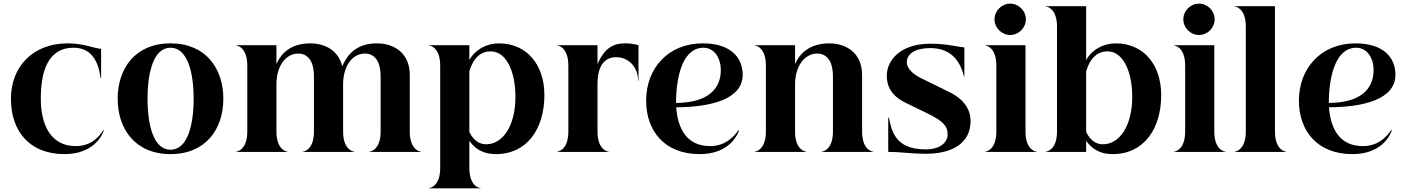

<svg xmlns="http://www.w3.org/2000/svg" viewBox="-20 -834 7714 1054"><path d="M334 12C500 12 544 -99 550 -118L547 -120C519 -73 472 -32 395 -32C262 -32 204 -144 204 -292C204 -440 242 -572 384 -572C434 -572 467 -552 488 -526C520 -487 528 -434 532 -406H535V-566C506 -566 440 -596 354 -596C150 -596 40 -458 40 -292C40 -116 140 12 334 12Z M916 12C1110 12 1206 -126 1206 -292C1206 -458 1110 -596 916 -596C722 -596 626 -458 626 -292C626 -126 722 12 916 12ZM790 -292C790 -440 824 -572 916 -572C1008 -572 1043 -440 1043 -292C1043 -144 1008 -12 916 -12C824 -12 790 -144 790 -292Z M2008 0H2291V-1.5C2285.5 -1.5 2229.5 -11 2229.5 -112V-423C2229.5 -480 2209.5 -523 2177.5 -552C2144.5 -581 2099.5 -596 2049.5 -596C1939.5 -596 1888.5 -538 1858.5 -470C1850.5 -504 1833.5 -532 1811.5 -552C1778.5 -581 1733.5 -596 1683.5 -596C1573.5 -596 1521.5 -538 1497.5 -482V-586H1276V-584.5C1281.5 -584.5 1337.5 -575 1337.5 -474V-112C1337.5 -11 1281.5 -1.5 1276 -1.5V0H1559V-1.5C1553.5 -1.5 1497.5 -11 1497.5 -112V-371C1497.5 -469 1546.5 -540 1617.5 -540C1652.5 -540 1675.5 -521 1688.5 -495C1701.5 -468 1703.5 -435 1703.5 -410V-112C1703.5 -11 1647.5 -1.5 1642 -1.5V0H1925V-1.5C1919.5 -1.5 1863.5 -11 1863.5 -112V-371C1863.5 -469 1912.5 -540 1983.5 -540C2018.5 -540 2041.5 -521 2054.5 -495C2067.5 -468 2069.5 -435 2069.5 -410V-112C2069.5 -11 2013.5 -1.5 2008 -1.5Z M2702.5 12C2872.5 12 2968.5 -126 2968.5 -312C2968.5 -478 2872.5 -596 2718.5 -596C2650.5 -596 2587.5 -561 2556.5 -504V-586H2335V-584.5C2340.5 -584.5 2396.5 -575 2396.5 -474V88C2396.5 189 2340.5 198.5 2335 198.5V200H2618V198.5C2612.5 198.5 2556.5 189 2556.5 88V-61C2582.5 -25 2622.5 12 2702.5 12ZM2556.5 -110V-443C2579.5 -520 2622.5 -552 2673.5 -552C2760.5 -552 2809.5 -440 2809.5 -302C2809.5 -144 2740.5 -42 2648.5 -42C2619.5 -42 2582.5 -55 2556.5 -110Z M3100 -474V-112C3100 -11 3044 -1.5 3038.5 -1.5V0H3321.5V-1.5C3316 -1.5 3260 -11 3260 -112V-371C3260 -469 3295 -520 3363 -520C3391 -520 3416 -511 3436 -495C3465 -472 3483 -434 3483 -390H3485V-586C3477 -586 3462 -596 3408 -596C3322 -596 3284 -538 3260 -482V-586H3038.5V-584.5C3044 -584.5 3100 -575 3100 -474Z M3821 12C3987 12 4031 -99 4037 -118L4034 -120C4006 -79 3959 -32 3878 -32C3752 -32 3701 -125 3692 -245C3878 -246 4057 -287 4057 -424C4057 -514 3995 -596 3838 -596C3647 -596 3527 -458 3527 -282C3527 -116 3627 12 3821 12ZM3691 -269C3692 -440 3739 -572 3841 -572C3903 -572 3937 -513 3937 -450C3937 -347 3868 -270 3691 -269Z M4184.5 -474V-112C4184.5 -11 4128.5 -1.5 4123 -1.5V0H4406V-1.5C4400.5 -1.5 4344.5 -11 4344.5 -112V-371C4344.5 -469 4395.5 -540 4466.5 -540C4501.5 -540 4524.5 -521 4537.5 -495C4550.5 -468 4552.5 -435 4552.5 -410V-112C4552.5 -11 4496.5 -1.5 4491 -1.5V0H4774V-1.5C4768.5 -1.5 4712.5 -11 4712.5 -112V-423C4712.5 -480 4692.5 -523 4660.5 -552C4627.5 -581 4582.5 -596 4532.5 -596C4422.5 -596 4368.5 -538 4344.5 -482V-586H4123V-584.5C4128.5 -584.5 4184.5 -575 4184.5 -474Z M5066 10C5202 10 5308 -45 5308 -169C5308 -228 5279 -286 5187 -331L5038 -404C4986 -429 4958 -462 4958 -492C4958 -541 5007 -570 5087 -570C5144 -570 5191 -552 5225 -513C5246 -488 5262 -456 5272 -414H5274V-574C5248 -574 5184 -594 5087 -594C4920 -594 4848 -501 4848 -418C4848 -357 4877 -306 4951 -270L5072 -211C5156 -170 5182 -143 5182 -96C5182 -55 5145 -14 5061 -14C4973 -14 4925 -42 4898 -81C4876 -112 4867 -151 4860 -188H4856V0C4933 0 4973 10 5066 10Z M5449.5 -474V-112C5449.5 -11 5393.5 -1.5 5388 -1.5V0H5671V-1.5C5665.5 -1.5 5609.5 -11 5609.5 -112V-586H5388V-584.5C5393.5 -584.5 5449.5 -575 5449.5 -474ZM5525.5 -642C5572.5 -642 5611.5 -681 5611.5 -728C5611.5 -775 5572.5 -814 5525.5 -814C5478.5 -814 5439.5 -775 5439.5 -728C5439.5 -681 5478.5 -642 5525.5 -642Z M5942.5 0V-61C5968.5 -25 6008.5 12 6088.5 12C6258.5 12 6354.5 -126 6354.5 -312C6354.5 -478 6258.5 -596 6104.5 -596C6036.5 -596 5973.5 -561 5942.5 -504V-800H5721V-798.5C5726.5 -798.5 5782.5 -789 5782.5 -688V-112C5782.5 -11 5726.5 -1.5 5721 -1.5V0ZM5942.5 -110V-443C5965.5 -520 6008.5 -552 6059.5 -552C6146.5 -552 6195.5 -440 6195.5 -302C6195.5 -144 6126.5 -42 6034.5 -42C6005.5 -42 5968.5 -55 5942.5 -110Z M6486 -474V-112C6486 -11 6430 -1.5 6424.5 -1.5V0H6707.5V-1.5C6702 -1.5 6646 -11 6646 -112V-586H6424.5V-584.5C6430 -584.5 6486 -575 6486 -474ZM6562 -642C6609 -642 6648 -681 6648 -728C6648 -775 6609 -814 6562 -814C6515 -814 6476 -775 6476 -728C6476 -681 6515 -642 6562 -642Z M6757.5 0H7040.5V-1.5C7035 -1.5 6979 -11 6979 -112V-800H6757.5V-798.5C6763 -798.5 6819 -789 6819 -688V-112C6819 -11 6763 -1.5 6757.5 -1.5Z M7404.5 12C7570.5 12 7614.5 -99 7620.5 -118L7617.5 -120C7589.5 -79 7542.5 -32 7461.5 -32C7335.5 -32 7284.5 -125 7275.5 -245C7461.5 -246 7640.5 -287 7640.5 -424C7640.5 -514 7578.5 -596 7421.5 -596C7230.5 -596 7110.5 -458 7110.5 -282C7110.5 -116 7210.5 12 7404.5 12ZM7274.5 -269C7275.5 -440 7322.5 -572 7424.5 -572C7486.5 -572 7520.5 -513 7520.5 -450C7520.5 -347 7451.5 -270 7274.5 -269Z"/></svg>

Font: Beautique Display Medium
Style: Bold
Weight: 900
Designer: Nhat-Quang Ngo
Version: Version 1.100;Glyphs 3.2.3 (3260)